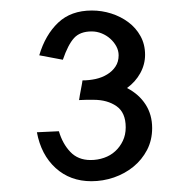

<svg xmlns="http://www.w3.org/2000/svg" viewBox="-20 -627 352 358"><path d="M53.2 -523.9Q64.5 -562 88.4 -584.7Q112.3 -607.4 151.4 -607.4Q169.9 -607.4 187.5 -601.8Q205.1 -596.2 219.2 -585.7Q233.4 -575.2 241.9 -559.8Q250.5 -544.4 250.5 -524.9Q250.5 -506.8 241.5 -490.5Q232.4 -474.1 216.8 -462.9Q239.3 -451.2 251.5 -432.1Q263.7 -413.1 263.7 -388.2Q263.7 -365.7 254.2 -347.4Q244.6 -329.1 228.8 -316.2Q212.9 -303.2 192.4 -296.1Q171.9 -289.1 150.4 -289.1Q110.8 -289.1 83.7 -313.7Q56.6 -338.4 48.8 -380.4L89.8 -382.3Q96.7 -358.9 111.1 -343.8Q125.5 -328.6 148.9 -328.6Q162.1 -328.6 174.1 -332.8Q186 -336.9 194.8 -345Q203.6 -353 209 -364.3Q214.4 -375.5 214.4 -389.6Q214.4 -417 197.3 -429Q180.2 -440.9 154.8 -440.9Q147.5 -440.9 140.9 -440.9Q134.3 -440.9 127.4 -440.4Q127.9 -442.9 128.2 -445.1Q128.4 -447.3 128.9 -449.7L132.3 -467.8Q132.8 -470.2 133.1 -472.4Q133.3 -474.6 133.8 -477.1Q146 -477.1 158.2 -479.7Q170.4 -482.4 179.9 -488.3Q189.5 -494.1 195.3 -502.9Q201.2 -511.7 201.2 -523.9Q201.2 -532.7 196.8 -540.8Q192.4 -548.8 185.5 -554.9Q178.7 -561 169.7 -564.7Q160.6 -568.4 150.9 -568.4Q129.4 -568.4 118.2 -556.2Q106.9 -543.9 97.2 -515.6Z"/></svg>

Font: SengBuhan
Style: Regular
Weight: 400
Designer: John M. Durdin
Foundry: Lao Script for Windows
Version: Version 1.400